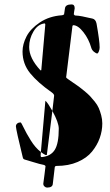

<svg xmlns="http://www.w3.org/2000/svg" viewBox="-20 -730 498 869"><path d="M318 -693V-692Q317 -686 315.5 -677Q314 -668 314 -665L319 -660Q337 -659 352 -656Q367 -653 381.5 -649.5Q396 -646 398 -646Q413 -643 417 -623Q431 -544 431 -515Q431 -507 427.5 -497.5Q424 -488 420 -488Q415 -488 405.5 -495.5Q396 -503 393 -514Q382 -553 357.5 -584.5Q333 -616 311 -616L308 -613L280 -385Q279 -382 279.5 -380Q280 -378 282.5 -376Q285 -374 292 -369Q296 -366 313 -354.5Q330 -343 337.5 -337.5Q345 -332 361.5 -318.5Q378 -305 387 -295.5Q396 -286 408.5 -270.5Q421 -255 427 -241Q433 -227 438 -208.5Q443 -190 443 -171Q443 -138 431.5 -105.5Q420 -73 396.5 -44Q373 -15 331.5 3Q290 21 236 21Q230 21 228 26L219 102Q218 119 193 119Q187 119 181.5 114Q176 109 176 102V101Q178 86 181.5 59Q185 32 186 22Q184 18 181 18V17Q160 13 131.5 4Q103 -5 98 -6Q93 -7 90 -8.5Q87 -10 86 -11Q85 -12 84 -15Q83 -18 83 -18Q53 -141 52 -158Q52 -166 58 -171Q64 -176 73 -176Q76 -176 87 -152.5Q98 -129 119 -95Q140 -61 165 -42L164 -26Q164 -19 169 -19Q210 -23 228 -52Q246 -81 246 -148Q246 -175 217 -228L225 -297Q225 -304 214 -312Q151 -356 116.5 -398.5Q82 -441 82 -497Q82 -530 100 -565Q118 -600 160.5 -628.5Q203 -657 261 -661Q267 -662 270 -665L274 -692Q276 -710 304 -710Q318 -710 318 -693ZM162 -413Q164 -411 165 -411L167 -413V-414L185 -619Q185 -624 181 -624Q151 -620 131.5 -587.5Q112 -555 112 -517Q112 -467 162 -413ZM217 -228Q198 -262 186 -274Q186 -274 185.5 -272Q185 -270 185 -269L165 -42Q175 -34 185 -29Q185 -29 186.5 -28.5Q188 -28 189 -28L192 -29Z"/></svg>

Font: EB Garamond 12
Style: Bold
Weight: 700
Version: Version 0.016